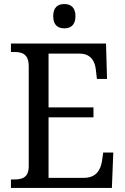

<svg xmlns="http://www.w3.org/2000/svg" viewBox="-20 -929 618 949"><path d="M298 -789C328 -789 353 -804 353 -849C353 -894 328 -909 298 -909C267 -909 243 -894 243 -849C243 -804 267 -789 298 -789ZM34 0H533L540 -175H490L484 -132C477 -88 454 -50 395 -50H220V-349H442V-398H220V-664H373C429 -664 450 -626 454 -582L459 -539H509L504 -714H34V-672H49C89 -672 122 -663 122 -601V-108C122 -51 90 -42 49 -42H34Z"/></svg>

Font: Noto Serif Lao SemiCondensed
Style: Regular
Weight: 400
Width: 4
Designer: Monotype Design Team
Foundry: Monotype Imaging Inc.
Version: Version 2.003